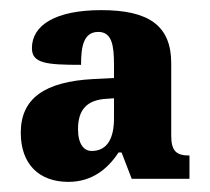

<svg xmlns="http://www.w3.org/2000/svg" viewBox="-20 -739 414 379"><path d="M115 -380C162 -380 193 -406 214 -438H220L240 -386H354V-432C328 -432 318 -441 318 -471V-614C318 -689 273 -719 180 -719C89 -719 43 -689 43 -644C43 -614 71 -611 140 -611C140 -645 144 -676 174 -676C201 -676 205 -649 205 -612V-585L165 -583C67 -578 21 -544 21 -477C21 -415 57 -380 115 -380ZM161 -441C146 -441 134 -454 134 -484C134 -522 151 -542 191 -544L205 -545V-505C205 -468 193 -441 161 -441Z"/></svg>

Font: Noto Serif Devanagari ExtraCondensed Black
Style: Regular
Weight: 900
Width: 2
Designer: Universal Thirst, Indian Type Foundry and the Monotype Design Team
Foundry: Monotype Imaging Inc.
Version: Version 2.004